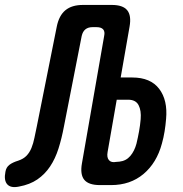

<svg xmlns="http://www.w3.org/2000/svg" viewBox="-122 -750 742 778"><path d="M209 -604 137 -237Q128 -189 115 -148Q102 -107 81 -75.5Q60 -44 29.5 -23Q-1 -2 -45 6Q-78 13 -92.5 -3Q-107 -19 -100 -54Q-97 -72 -84 -82Q-71 -92 -48 -99Q-27 -106 -14.5 -119Q-2 -132 5.5 -150.5Q13 -169 17.5 -191.5Q22 -214 27 -237L108 -642Q117 -687 143 -708.5Q169 -730 214 -730H331Q376 -730 393.5 -708.5Q411 -687 403 -642L367 -436H414Q488 -436 523 -390Q558 -344 551 -268Q549 -243 545 -218Q541 -193 534 -168Q513 -90 459.5 -45Q406 0 328 0H283Q237 0 219.5 -21.5Q202 -43 210 -88L300 -604Q304 -622 296 -631Q288 -640 269 -640H253Q235 -640 224 -631Q213 -622 209 -604ZM314 -134Q310 -112 319.5 -101Q329 -90 349 -94L362 -95Q389 -98 406 -118Q423 -138 431 -168Q437 -193 441.5 -218Q446 -243 448 -267Q451 -302 439.5 -324Q428 -346 397 -346H351Z"/></svg>

Font: Maple Mono NL SemiBold
Style: Italic
Weight: 600
Italic angle: -10°
Monospace: yes
Designer: subframe7536
Version: Version 7.000